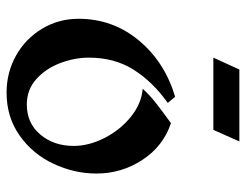

<svg xmlns="http://www.w3.org/2000/svg" viewBox="-104 -648 765 598"><g transform="rotate(90 279.0 -348.5)"><path d="M300 -488Q234 -441 196.5 -381.5Q159 -322 159 -242Q159 -198 176 -153Q193 -108 226 -78.5Q259 -49 305 -49Q363 -49 398.5 -91Q434 -133 434 -195Q434 -242 409.5 -290.5Q385 -339 344 -372.5Q303 -406 256 -410Q277 -433 301.5 -452Q326 -471 363 -498Q435 -474 477.5 -409Q520 -344 520 -266Q520 -197 489.5 -132Q459 -67 401.5 -26.5Q344 14 268 14Q205 14 152.5 -15.5Q100 -45 69 -96.5Q38 -148 38 -210Q38 -317 105.5 -398Q173 -479 281 -511ZM420 -711H196L159 -630H384Z"/></g></svg>

Font: Amita
Style: Bold
Weight: 700
Designer: Eduardo Rodriguez Tunni, Modular Infotech, Brian J. Bonislawsky
Foundry: Eduardo Rodriguez Tunni, Modular Infotech, Brian J. Bonislawsky
Version: Version 1.003